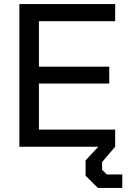

<svg xmlns="http://www.w3.org/2000/svg" viewBox="-20 -720 630 942"><path d="M75 -700H545V-616H171V-393H516V-310H171V-84H545V0H75ZM400 142V67L462 0H545L481 75V113L504 136H580V202H460Z"/></svg>

Font: Chakra Petch Medium
Style: Regular
Weight: 500
Designer: Katatrad Aksorn Co.,Ltd.
Foundry: Cadson Demak Co.,Ltd.
Version: Version 1.000; ttfautohint (v1.6)